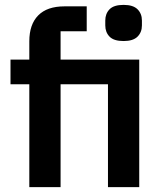

<svg xmlns="http://www.w3.org/2000/svg" viewBox="-20 -766 664 786"><path d="M100 -421H23V-522H100V-597Q100 -666 136.5 -703Q173 -740 244 -740H335V-638H228V-522H550V0H422V-421H228V0H100ZM486 -598Q446 -598 428.5 -616Q411 -634 411 -662V-682Q411 -710 428.5 -728Q446 -746 486 -746Q525 -746 543 -728Q561 -710 561 -682V-662Q561 -634 543 -616Q525 -598 486 -598Z"/></svg>

Font: IBM Plex Sans KR SmBld
Style: Regular
Weight: 600
Designer: Mike Abbink; Paul van der Laan; Pieter van Rosmalen; Wujin Sim; Chorong Kim; Dohee Lee;
Foundry: Sandoll Inc.
Version: Version 1.002